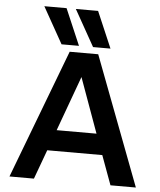

<svg xmlns="http://www.w3.org/2000/svg" viewBox="-61 -980 861 1032"><g transform="rotate(5 370.0 -464.0)"><path d="M516 -158H219L161 0H29L293 -696H447L711 0H574ZM475 -270 368 -566 260 -270ZM136 -928H256L340 -732H246ZM306 -928H426L510 -732H416Z"/></g></svg>

Font: AmikoBold
Style: Bold
Weight: 700
Designer: Pablo Impallari, Rodrigo Fuenzalida, Andres Torresi
Foundry: Impallari Type
Version: Version 1.000; ttfautohint (v1.3)